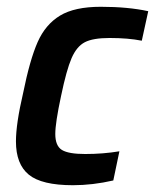

<svg xmlns="http://www.w3.org/2000/svg" viewBox="-20 -538 457 566"><path d="M27 -121Q27 -173 48 -263Q68 -362 91 -414Q114 -466 157 -492Q200 -518 277 -518Q357 -518 417 -505L398 -418Q358 -426 303 -426Q254 -426 230 -413.5Q206 -401 191 -366.5Q176 -332 160 -255Q143 -176 143 -143Q143 -108 162.5 -96Q182 -84 231 -84Q284 -84 332 -92L314 -6Q253 8 195 8Q103 8 65 -23Q27 -54 27 -121Z"/></svg>

Font: Saira Semi Condensed Medium
Style: Italic
Weight: 500
Width: 4
Italic angle: -12°
Designer: Hector Gatti with collaboration of the Omnibus-Type team
Foundry: Omnibus-Type
Version: Version 1.001; ttfautohint (v1.8)